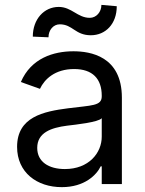

<svg xmlns="http://www.w3.org/2000/svg" viewBox="-20 -766 604 799"><path d="M237.2 12.8C332.4 12.8 382.1 -38.4 399.1 -73.9H403.4V0H487.2V-359.4C487.2 -532.7 355.1 -552.6 285.5 -552.6C203.1 -552.6 109.4 -524.1 66.8 -424.7L146.3 -396.3C164.8 -436.1 208.5 -478.7 288.4 -478.7C365.4 -478.7 403.4 -437.9 403.4 -367.9V-365.1C403.4 -324.6 362.2 -328.1 262.8 -315.3C161.6 -302.2 51.1 -279.8 51.1 -154.8C51.1 -48.3 133.5 12.8 237.2 12.8ZM250 -62.5C183.2 -62.5 134.9 -92.3 134.9 -150.6C134.9 -214.5 193.2 -234.4 258.5 -242.9C294 -247.2 389.2 -257.1 403.4 -274.1V-197.4C403.4 -129.3 349.4 -62.5 250 -62.5ZM181.8 -610.8C181.8 -640.6 201.7 -664.8 228.7 -664.8C282.7 -664.8 292.6 -619.3 358 -619.3C419 -619.3 465.9 -666.2 465.9 -740.1L402 -745.7C402 -715.9 380.7 -691.8 353.7 -691.8C302.6 -691.8 278.4 -737.2 224.4 -737.2C163.4 -737.2 116.5 -686.1 116.5 -613.6Z"/></svg>

Font: Karasuma Gothic
Style: Regular
Weight: 400
Designer: Rasmus Andersson, Ryoko Nishizuka
Foundry: Genbu
Version: Version 1.00